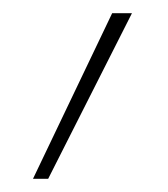

<svg xmlns="http://www.w3.org/2000/svg" viewBox="-20 -134 254 291"><path d="M30 137 150 -114H180L53 137Z"/></svg>

Font: Ysabeau Office Thin
Style: Regular
Weight: 250
Designer: Christian Thalmann (Catharsis Fonts)
Version: Version 2.001;gftools[0.9.30]; featfreeze: tnum,lnum,ss02